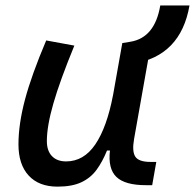

<svg xmlns="http://www.w3.org/2000/svg" viewBox="-20 -676 717 706"><path d="M191.4 10.3Q123 10.3 85.4 -30.5Q47.9 -71.3 47.9 -145Q47.9 -219.7 72 -310.3Q96.2 -400.9 149.9 -527.3L253.4 -508.3Q200.2 -378.9 176.3 -295.7Q152.3 -212.4 152.3 -157.2Q152.3 -121.6 170.9 -102.1Q189.5 -82.5 223.1 -82.5Q288.1 -82.5 330.6 -145.3Q373 -208 395.5 -325.7V-325.2L429.7 -517.6H535.6L473.1 -165.5Q464.8 -118.7 477.8 -99.6Q490.7 -80.6 533.7 -80.6H554.7L539.6 4.9H516.6Q439.5 4.9 408 -25.4Q376.5 -55.7 384.3 -122.6H373.5Q356.9 -81.5 335.2 -51.8Q313.5 -22 279.3 -5.9Q245.1 10.3 191.4 10.3ZM439.9 -437 429.7 -517.6 459.5 -522.5Q549.3 -537.1 569.3 -655.8H676.8Q644.5 -470.2 469.7 -441.9Z"/></svg>

Font: Cascadia Mono PL
Style: Italic
Weight: 400
Italic angle: -10°
Monospace: yes
Designer: Aaron Bell
Foundry: Saja Typeworks
Version: Version 2404.023; ttfautohint (v1.8.4)